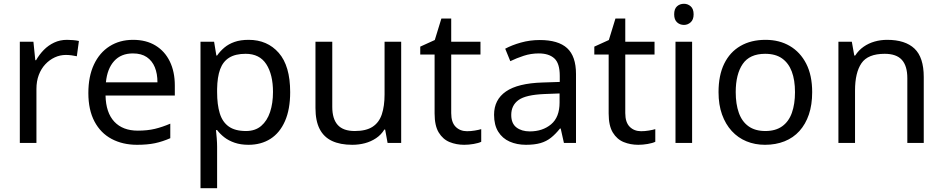

<svg xmlns="http://www.w3.org/2000/svg" viewBox="-20 -757 4994 1017"><path d="M335 -546Q350 -546 367.5 -544.5Q385 -543 398 -540L387 -459Q374 -462 358.5 -464Q343 -466 329 -466Q298 -466 270 -453Q242 -440 220 -416.5Q198 -393 185.5 -360Q173 -327 173 -286V0H85V-536H157L167 -438H171Q188 -468 212 -492.5Q236 -517 267 -531.5Q298 -546 335 -546Z M685 -546Q754 -546 803.5 -516Q853 -486 879.5 -431.5Q906 -377 906 -304V-251H539Q541 -160 585.5 -112.5Q630 -65 710 -65Q761 -65 800.5 -74.5Q840 -84 882 -102V-25Q841 -7 801 1.5Q761 10 706 10Q630 10 571.5 -21Q513 -52 480.5 -113.5Q448 -175 448 -264Q448 -352 477.5 -415Q507 -478 560.5 -512Q614 -546 685 -546ZM684 -474Q621 -474 584.5 -433.5Q548 -393 541 -321H814Q814 -367 800 -401Q786 -435 757.5 -454.5Q729 -474 684 -474Z M1297 -546Q1396 -546 1456.5 -477Q1517 -408 1517 -269Q1517 -178 1489.5 -115.5Q1462 -53 1412.5 -21.5Q1363 10 1296 10Q1255 10 1223 -1Q1191 -12 1168.5 -29.5Q1146 -47 1130 -68H1124Q1126 -51 1128 -25Q1130 1 1130 20V240H1042V-536H1114L1126 -463H1130Q1146 -486 1168.5 -505Q1191 -524 1222.5 -535Q1254 -546 1297 -546ZM1281 -472Q1227 -472 1194 -451.5Q1161 -431 1146 -390Q1131 -349 1130 -286V-269Q1130 -203 1144 -157Q1158 -111 1191.5 -87Q1225 -63 1283 -63Q1332 -63 1363.5 -90Q1395 -117 1410.5 -163.5Q1426 -210 1426 -270Q1426 -362 1390.5 -417Q1355 -472 1281 -472Z M2105 -536V0H2033L2020 -71H2016Q1999 -43 1972 -25Q1945 -7 1913 1.5Q1881 10 1846 10Q1782 10 1738.5 -10.5Q1695 -31 1673 -74Q1651 -117 1651 -185V-536H1740V-191Q1740 -127 1769 -95Q1798 -63 1859 -63Q1919 -63 1953.5 -85.5Q1988 -108 2002.5 -151.5Q2017 -195 2017 -257V-536Z M2454 -62Q2474 -62 2495 -65.5Q2516 -69 2529 -73V-6Q2515 1 2489 5.5Q2463 10 2439 10Q2397 10 2361.5 -4.5Q2326 -19 2304 -55Q2282 -91 2282 -156V-468H2206V-510L2283 -545L2318 -659H2370V-536H2525V-468H2370V-158Q2370 -109 2393.5 -85.5Q2417 -62 2454 -62Z M2839 -545Q2937 -545 2984 -502Q3031 -459 3031 -365V0H2967L2950 -76H2946Q2923 -47 2898.5 -27.5Q2874 -8 2842.5 1Q2811 10 2766 10Q2718 10 2679.5 -7Q2641 -24 2619 -59.5Q2597 -95 2597 -149Q2597 -229 2660 -272.5Q2723 -316 2854 -320L2945 -323V-355Q2945 -422 2916 -448Q2887 -474 2834 -474Q2792 -474 2754 -461.5Q2716 -449 2683 -433L2656 -499Q2691 -518 2739 -531.5Q2787 -545 2839 -545ZM2865 -259Q2765 -255 2726.5 -227Q2688 -199 2688 -148Q2688 -103 2715.5 -82Q2743 -61 2786 -61Q2854 -61 2899 -98.5Q2944 -136 2944 -214V-262Z M3376 -62Q3396 -62 3417 -65.5Q3438 -69 3451 -73V-6Q3437 1 3411 5.5Q3385 10 3361 10Q3319 10 3283.5 -4.5Q3248 -19 3226 -55Q3204 -91 3204 -156V-468H3128V-510L3205 -545L3240 -659H3292V-536H3447V-468H3292V-158Q3292 -109 3315.5 -85.5Q3339 -62 3376 -62Z M3646 -536V0H3558V-536ZM3603 -737Q3623 -737 3638.5 -723.5Q3654 -710 3654 -681Q3654 -653 3638.5 -639Q3623 -625 3603 -625Q3581 -625 3566 -639Q3551 -653 3551 -681Q3551 -710 3566 -723.5Q3581 -737 3603 -737Z M4282 -269Q4282 -202 4264.5 -150.5Q4247 -99 4214.5 -63Q4182 -27 4135.5 -8.5Q4089 10 4032 10Q3979 10 3934 -8.5Q3889 -27 3856 -63Q3823 -99 3804.5 -150.5Q3786 -202 3786 -269Q3786 -358 3816 -419.5Q3846 -481 3902 -513.5Q3958 -546 4035 -546Q4108 -546 4163.5 -513.5Q4219 -481 4250.5 -419.5Q4282 -358 4282 -269ZM3877 -269Q3877 -206 3893.5 -159.5Q3910 -113 3945 -88Q3980 -63 4034 -63Q4088 -63 4123 -88Q4158 -113 4174.5 -159.5Q4191 -206 4191 -269Q4191 -333 4174 -378Q4157 -423 4122.5 -447.5Q4088 -472 4033 -472Q3951 -472 3914 -418Q3877 -364 3877 -269Z M4679 -546Q4775 -546 4824 -499.5Q4873 -453 4873 -349V0H4786V-343Q4786 -408 4757 -440Q4728 -472 4666 -472Q4577 -472 4543 -422Q4509 -372 4509 -278V0H4421V-536H4492L4505 -463H4510Q4528 -491 4554.5 -509.5Q4581 -528 4613 -537Q4645 -546 4679 -546Z"/></svg>

Font: ukannada25
Style: Book
Weight: 400
Designer: Jelle Bosma - Monotype Design Team
Foundry: Monotype Imaging Inc.
Version: Version 2.003